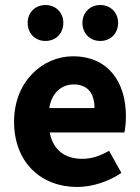

<svg xmlns="http://www.w3.org/2000/svg" viewBox="-20 -732 557 764"><path d="M90 -641C90 -600 119 -569 161 -569C203 -569 232 -600 232 -641C232 -681 203 -712 161 -712C119 -712 90 -681 90 -641ZM308 -641C308 -600 337 -569 379 -569C421 -569 450 -600 450 -641C450 -681 421 -712 379 -712C337 -712 308 -681 308 -641ZM36 -248C36 -84 145 12 287 12C346 12 412 -9 463 -44L414 -132C378 -111 344 -100 307 -100C241 -100 191 -133 178 -205H475C478 -217 481 -244 481 -270C481 -405 411 -508 270 -508C151 -508 36 -409 36 -248ZM356 -302H176C186 -365 227 -396 273 -396C332 -396 356 -357 356 -302Z"/></svg>

Font: Cambridge Sans Bold
Style: Regular
Weight: 700
Version: Version 2.020;PS 002.020;hotconv 1.0.88;makeotf.lib2.5.64775